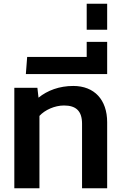

<svg xmlns="http://www.w3.org/2000/svg" viewBox="-20 -1012 658 1032"><path d="M57 0H192V-389C221 -421 274 -445 324 -445C388 -445 421 -416 421 -347V0H556V-355C556 -476 487 -550 374 -550C299 -550 235 -526 187 -487L181 -540H57Z M119 -614H556V-787H446V-706H126Z M446 -852H556V-992H446Z"/></svg>

Font: Kanit Medium
Style: Regular
Weight: 500
Designer: Katatrad Team
Foundry: CadsonDemak
Version: Version 1.000;PS 001.000;hotconv 1.0.88;makeotf.lib2.5.64775